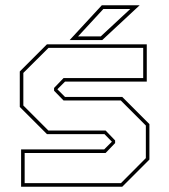

<svg xmlns="http://www.w3.org/2000/svg" viewBox="-20 -708 642 728"><path d="M60 0V-141.5H375L405.5 -172V-169.5L376 -199.5H158L55 -302.5V-437L158 -540H536.5V-398.5H226.5L196 -368V-371L226.5 -340.5H443.5L546.5 -237.5V-103L443.5 0ZM73.5 -13.5H438.5L533 -108.5V-232L438 -327H221L185 -364V-374.5L221 -412H523V-526.5H164L68.5 -431.5V-308L163.5 -213H380.5L416.5 -175.5V-165.5L380.5 -128H73.5ZM244 -556 366 -688H509.5L367.5 -556ZM276 -570H362L474 -674H372Z"/></svg>

Font: Tourney Thin Thin
Style: Regular
Weight: 250
Version: Version 1.015